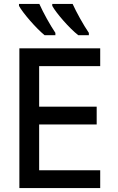

<svg xmlns="http://www.w3.org/2000/svg" viewBox="-20 -961 603 981"><path d="M380 -781H434V-793C406 -834 370 -899 351 -941H247V-931C267 -894 335 -816 380 -781ZM208 -781H263V-793C235 -835 202 -894 181 -941H77V-931C97 -894 165 -816 208 -781ZM79 0H492V-91H180V-325H474V-416H180V-623H492V-714H79Z"/></svg>

Font: Noto Sans Mono SemiCondensed Medium
Style: Regular
Weight: 500
Width: 4
Designer: Monotype Design Team
Foundry: Monotype Imaging Inc.
Version: Version 2.014